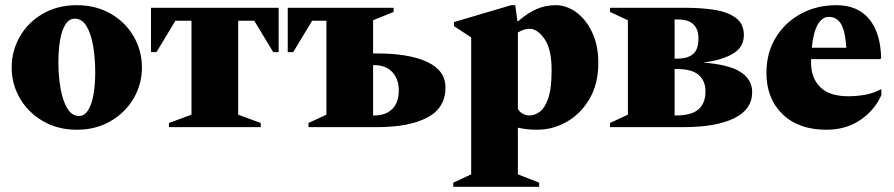

<svg xmlns="http://www.w3.org/2000/svg" viewBox="-20 -490 3447 740"><path d="M276 10Q202 10 145 -23.5Q88 -57 56.5 -111.5Q25 -166 25 -230Q25 -294 56.5 -349Q88 -404 145 -437Q202 -470 276 -470Q350 -470 407 -437Q464 -404 495.5 -349Q527 -294 527 -230Q527 -166 495.5 -111.5Q464 -57 407 -23.5Q350 10 276 10ZM285 -43Q306 -43 320 -66Q334 -89 340.5 -126.5Q347 -164 347 -210Q347 -266 339 -313Q331 -360 313.5 -389Q296 -418 269 -418Q246 -418 232 -395.5Q218 -373 211.5 -335.5Q205 -298 205 -251Q205 -196 213.5 -148.5Q222 -101 239.5 -72Q257 -43 285 -43Z M562 -289V-460H1054V-289H1033L960 -410H898V-48L985 -16V0H631V-16L718 -48V-410H656L583 -289Z M1433 -284Q1557 -284 1627 -251Q1697 -218 1697 -153Q1697 -74 1627 -37Q1557 0 1433 0H1169V-16L1238 -48V-410H1183L1110 -289H1089V-460H1497V-444L1418 -412V-284ZM1422 -239H1418V-45H1422Q1467 -45 1492 -70Q1517 -95 1517 -142Q1517 -185 1492 -212Q1467 -239 1422 -239Z M1727 230V214L1796 182V-346L1730 -389V-405L1950 -470H1966L1974 -409H1978Q2015 -441 2049 -455.5Q2083 -470 2122 -470Q2163 -470 2200.5 -443Q2238 -416 2262 -366Q2286 -316 2286 -247Q2286 -168 2253 -110.5Q2220 -53 2166 -21.5Q2112 10 2050 10Q2030 10 2011.5 8Q1993 6 1976 2V182L2058 214V230ZM2022 -379Q2008 -379 1998.5 -375.5Q1989 -372 1976 -365V-71Q1981 -60 1993.5 -52.5Q2006 -45 2021 -45Q2040 -45 2059.5 -58.5Q2079 -72 2092.5 -109.5Q2106 -147 2106 -220Q2106 -301 2078.5 -340Q2051 -379 2022 -379Z M2400 -412 2331 -444V-460H2623Q2683 -460 2734 -452Q2785 -444 2816 -421Q2847 -398 2847 -355Q2847 -307 2803 -282Q2759 -257 2690 -249Q2791 -241 2835 -212Q2879 -183 2879 -135Q2879 -68 2809 -34Q2739 0 2615 0H2331V-16L2400 -48ZM2593 -415H2580V-264H2590Q2631 -264 2651.5 -282Q2672 -300 2672 -341Q2672 -415 2593 -415ZM2589 -224H2580V-45H2585Q2645 -45 2672 -68.5Q2699 -92 2699 -138Q2699 -178 2673 -201Q2647 -224 2589 -224Z M3165 10Q3058 10 2996 -50Q2934 -110 2934 -209Q2934 -286 2969.5 -344.5Q3005 -403 3066 -436.5Q3127 -470 3203 -470Q3286 -470 3330 -416.5Q3374 -363 3376 -267L3373 -262H3106Q3106 -255 3106 -247Q3106 -190 3141 -154.5Q3176 -119 3250 -119Q3279 -119 3310.5 -124Q3342 -129 3374 -145H3377V-124Q3352 -66 3296.5 -28Q3241 10 3165 10ZM3175 -425Q3148 -425 3131 -394Q3114 -363 3109 -306H3242Q3237 -375 3220 -400Q3203 -425 3175 -425Z"/></svg>

Font: Spectral ExtraBold
Style: Regular
Weight: 800
Designer: Jean-Baptiste Levee
Foundry: Production Type
Version: Version 2.001